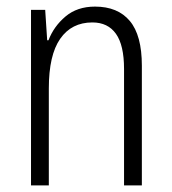

<svg xmlns="http://www.w3.org/2000/svg" viewBox="-20 -562 521 582"><path d="M268 -542Q337 -542 373.5 -498.5Q410 -455 410 -363V0H356V-353Q356 -425 331.5 -459.5Q307 -494 260 -494Q197 -494 162.5 -444.5Q128 -395 128 -294V0H74V-532H117L123 -440H127Q143 -482 178.5 -512Q214 -542 268 -542Z"/></svg>

Font: Noto Sans Lao Condensed Light
Style: Regular
Weight: 300
Width: 3
Designer: Monotype Design Team
Foundry: Monotype Imaging Inc.
Version: Version 2.003; ttfautohint (v1.8.4.7-5d5b)